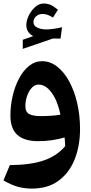

<svg xmlns="http://www.w3.org/2000/svg" viewBox="-20 -811 530 1115"><path d="M165 284.2Q123.5 284.2 85.7 274.2Q47.9 264.2 0 236.8L37.1 147.9Q158.2 147 234.6 120.6Q311 94.2 358.4 38.1Q357.9 13.2 355 -12.7Q322.3 -2.9 283.4 2.9Q244.6 8.8 201.7 8.8Q122.1 8.8 81.3 -27.1Q40.5 -63 40.5 -140.6Q40.5 -197.8 53.5 -253.7Q66.4 -309.6 90.6 -355.2Q114.7 -400.9 148.7 -428.2Q182.6 -455.6 224.6 -455.6Q271.5 -455.6 311.5 -424.6Q351.6 -393.6 381.6 -338.9Q411.6 -284.2 428.2 -212.9Q444.8 -141.6 444.8 -61Q444.8 36.6 413.3 115Q381.8 193.4 319.8 238.8Q257.8 284.2 165 284.2ZM331.1 -145Q314.5 -225.1 280 -272.5Q245.6 -319.8 203.6 -319.8Q182.1 -319.8 164.8 -301.3Q147.5 -282.7 137.5 -254.2Q127.4 -225.6 127.4 -195.3Q127.4 -160.2 150.1 -148.4Q172.9 -136.7 218.8 -136.7Q245.6 -136.7 275.4 -138.7Q305.2 -140.6 331.1 -145ZM174.3 -682.1Q174.3 -661.6 196.3 -650.9Q218.3 -640.1 248 -640.1Q266.6 -640.1 291.3 -643.6Q315.9 -647 340.3 -652.8L331.5 -586.9L287.6 -587.4L112.3 -527.3V-580.1L172.9 -601.1Q132.8 -622.6 132.8 -665.5Q132.8 -690.9 146.7 -720Q160.6 -749 183.6 -769.8Q206.5 -790.5 233.4 -790.5Q255.9 -790.5 273.9 -782.7Q292 -774.9 316.4 -754.4L287.6 -709Q255.9 -730 227.5 -730Q205.1 -730 189.7 -716.3Q174.3 -702.6 174.3 -682.1Z"/></svg>

Font: Pinar-DS3-FD Bold
Style: Regular
Weight: 700
Designer: Amin Abedi
Version: Version 3.000